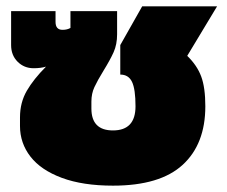

<svg xmlns="http://www.w3.org/2000/svg" viewBox="-20 -570 714 605"><path d="M43 -173V-200Q43 -247 64.5 -284Q86 -321 125 -360Q108 -355 86 -355Q56 -355 35.5 -375.5Q15 -396 15 -428V-535H155V-501Q155 -476 177 -476Q192 -476 202 -482V-535H349V-462Q349 -430 338 -405.5Q327 -381 306 -347Q287 -316 277.5 -295.5Q268 -275 268 -250V-228Q268 -159 336 -159Q407 -159 407 -235Q407 -289 396 -312Q385 -335 359 -335V-428L428 -550H664L570 -394Q601 -364 614 -329Q627 -294 627 -235Q627 -116 555.5 -50.5Q484 15 336 15Q241 15 175 -9.5Q109 -34 76 -76.5Q43 -119 43 -173Z"/></svg>

Font: Prompt Black
Style: Regular
Weight: 900
Designer: Katatrad Team
Foundry: CadsonDemak
Version: Version 1.001